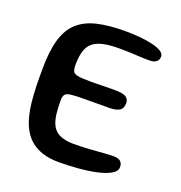

<svg xmlns="http://www.w3.org/2000/svg" viewBox="-120 -725 808 859"><g transform="rotate(20 284.0 -295.5)"><path d="M252.5 31Q189 31 145.5 8Q102 -15 78.2 -61.5Q54.5 -108 47 -179Q45 -196 44 -214.2Q43 -232.5 42.2 -252.2Q41.5 -272 41.5 -293Q41.5 -314 41.5 -336Q41.5 -421.5 58 -477.2Q74.5 -533 109.8 -564.5Q145 -596 200.2 -609Q255.5 -622 332 -622Q369.5 -622 403.8 -618.8Q438 -615.5 464.5 -609Q491 -602.5 506.2 -592.8Q521.5 -583 521.5 -569.5Q521.5 -555.5 513.2 -547.2Q505 -539 492 -536.5Q476.5 -534.5 451 -535.8Q425.5 -537 395 -538.5Q364.5 -540 333 -540Q288 -540 257.5 -533.2Q227 -526.5 208.5 -511Q190 -495.5 182 -469Q174 -442.5 174 -403.5Q174 -383.5 179.2 -373.2Q184.5 -363 204 -359.8Q223.5 -356.5 266.5 -356.5Q277 -356.5 292.5 -356.8Q308 -357 324.8 -357.5Q341.5 -358 356.2 -358Q371 -358 379.5 -358Q417 -358 431.5 -348.5Q446 -339 446 -320.5Q446 -294 428.8 -284.2Q411.5 -274.5 383 -274.5Q370.5 -274.5 355.5 -274.5Q340.5 -274.5 324.2 -274.2Q308 -274 293 -274Q278 -274 266 -274Q221.5 -274 200 -271.2Q178.5 -268.5 172.2 -259.2Q166 -250 166 -230Q166 -197 169 -170.8Q172 -144.5 179.5 -125.2Q187 -106 200.8 -93.5Q214.5 -81 236 -74.8Q257.5 -68.5 288 -68.5Q326 -68.5 362.5 -71Q399 -73.5 428.5 -75.8Q458 -78 474.5 -78Q497 -78 507.5 -68.8Q518 -59.5 518 -41.5Q518 -21.5 493.2 -7.5Q468.5 6.5 428.8 15Q389 23.5 342.5 27.2Q296 31 252.5 31Z"/></g></svg>

Font: Gluten Thin
Style: Regular
Weight: 400
Version: Version 1.300